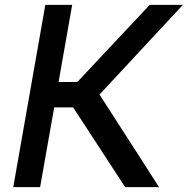

<svg xmlns="http://www.w3.org/2000/svg" viewBox="-20 -770 772 790"><path d="M495 0 281 -328H203L145 0H34.5L166.5 -750H277L221 -432.5H298L596 -750H732.5L389.5 -381L634.5 0Z"/></svg>

Font: Russisch Sans SemiBold
Style: Italic
Weight: 600
Width: 4
Italic angle: -10°
Designer: Michael Sharanda (font) & Cristiano Sobral (main changes)
Foundry: Michael Sharanda
Version: Version 2.00;September 8, 2020;FontCreator 13.0.0.2681 64-bi